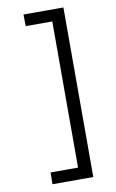

<svg xmlns="http://www.w3.org/2000/svg" viewBox="-100 -838 616 1022"><g transform="rotate(-10 208.5 -327.5)"><path d="M318.8 130.4V-786.1H103L104 -723.1H247.6V66.9H99.1L98.1 130.4Z"/></g></svg>

Font: Duru Sans
Style: Regular
Weight: 400
Designer: Onur Yazıcıgil
Foundry: Onur Yazıcıgil
Version: Version 1.002